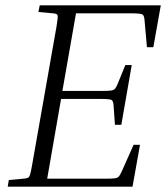

<svg xmlns="http://www.w3.org/2000/svg" viewBox="-20 -700 623 720"><path d="M505 -157 477 0H9L13 -25L69 -30Q80 -31 85 -33.5Q90 -36 93 -46Q96 -56 100 -79L192 -601Q198 -636 196 -642.5Q194 -649 179 -650L124 -655L129 -680H583L555 -523H531L522 -624Q521 -641 514.5 -645.5Q508 -650 473 -650H265L214 -359H362Q386 -359 396.5 -360.5Q407 -362 411.5 -367.5Q416 -373 421 -385L450 -456H474L435 -232H411L406 -303Q405 -321 398.5 -325Q392 -329 357 -329H209L157 -30H377Q401 -30 411.5 -31.5Q422 -33 426.5 -39Q431 -45 436 -56L481 -157Z"/></svg>

Font: Inria Serif Light
Style: Italic
Weight: 300
Italic angle: -10°
Designer: Black Foundry Team
Foundry: Black Foundry
Version: Version 1.000; ttfautohint (v1.8.3)